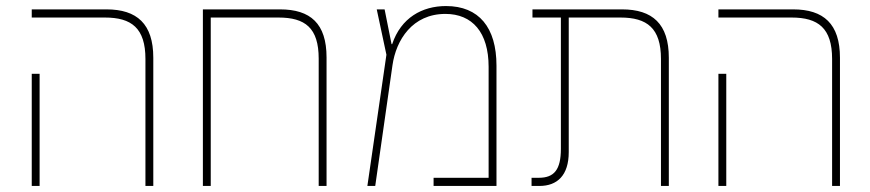

<svg xmlns="http://www.w3.org/2000/svg" viewBox="-20 -615 2877 635"><path d="M461 0H487V-424C487 -536 433 -584 332 -584H85V-557H327C415 -557 461 -522 461 -420ZM85 0H111V-371H85Z M906 -584H651V0H677V-557H901C989 -557 1034 -523 1034 -421V0H1060V-425C1060 -537 1007 -584 906 -584Z M1455 -595C1376 -595 1306 -556 1277 -469H1275L1252 -584H1226L1258 -434L1195 0H1221L1278 -399C1290 -483 1344 -569 1453 -569C1542 -569 1596 -508 1596 -394V-27H1414V0H1622V-398C1622 -524 1564 -595 1455 -595Z M1738 0H1764C1823 0 1861 -35 1861 -112V-557H2032C2120 -557 2166 -522 2166 -420V0H2192V-424C2192 -536 2138 -584 2037 -584H1741V-557H1835V-123C1835 -54 1813 -27 1762 -27H1738Z M2732 0H2758V-424C2758 -536 2704 -584 2603 -584H2356V-557H2598C2686 -557 2732 -522 2732 -420ZM2356 0H2382V-371H2356Z"/></svg>

Font: Noto Sans Hebrew SemiCondensed Thin
Style: Regular
Weight: 100
Width: 4
Designer: Monotype Design Team
Foundry: Monotype Imaging Inc.
Version: Version 2.004